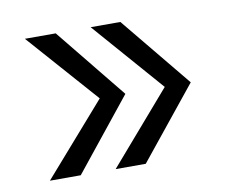

<svg xmlns="http://www.w3.org/2000/svg" viewBox="-53 -504 605 509"><g transform="rotate(-10 250.0 -249.0)"><path d="M280 -250 126 -58H43L211 -250L43 -440H126ZM456 -250 301 -58H220L386 -250L220 -440H300Z"/></g></svg>

Font: Kaisei Decol Medium
Style: Regular
Weight: 500
Designer: Font-Kai, 金井和夫
Foundry: KAZUO KANAI
Version: Version 5.003